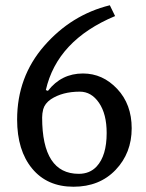

<svg xmlns="http://www.w3.org/2000/svg" viewBox="-20 -700 556 729"><path d="M480 -213Q480 -119 419 -55Q358 9 259 9Q159 9 102 -60Q45 -129 45 -246Q45 -408 148 -526Q251 -644 397 -680L417 -639Q197 -547 154 -358L162 -355Q213 -421 295 -421Q370 -421 425 -362.5Q480 -304 480 -213ZM385 -195Q385 -267 356 -309.5Q327 -352 283 -352Q217 -352 173 -323Q150 -307 144 -285Q140 -269 140 -254Q140 -40 279 -40Q321 -40 347 -68Q385 -109 385 -195Z"/></svg>

Font: Poly
Style: Regular
Weight: 400
Designer: Jos Nicols Silva Schwarzenberg
Foundry: Jose Nicolas Silva Schwarzenberg
Version: Version 1.001